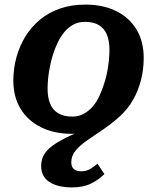

<svg xmlns="http://www.w3.org/2000/svg" viewBox="-20 -569 683 835"><path d="M159 153Q159 127 170.5 105.5Q182 84 210 63.5Q238 43 287.5 20Q337 -3 413 -32L397 -3Q373 5 348 9Q323 13 293 13Q217 13 159.5 -15Q102 -43 70 -95Q38 -147 38 -219Q38 -271 51.5 -320Q65 -369 90.5 -410.5Q116 -452 154 -483.5Q192 -515 241.5 -532Q291 -549 352 -549Q428 -549 485 -521Q542 -493 573.5 -441Q605 -389 605 -317Q605 -267 593 -220.5Q581 -174 558.5 -134.5Q536 -95 502 -64Q468 -33 431.5 -8Q395 17 362.5 39Q330 61 310 84.5Q290 108 290 136Q290 157 301.5 166.5Q313 176 334 176Q356 176 373.5 165Q391 154 404 143L434 188Q409 213 375.5 229.5Q342 246 293 246Q231 246 195 222.5Q159 199 159 153ZM434 -209Q442 -233 446.5 -257.5Q451 -282 453.5 -306Q456 -330 456 -353Q456 -391 445 -418Q434 -445 410.5 -459.5Q387 -474 349 -474Q321 -474 299 -462Q277 -450 260.5 -430.5Q244 -411 231 -384Q218 -357 209 -327Q202 -304 197 -279Q192 -254 189.5 -230Q187 -206 187 -183Q187 -145 198 -118Q209 -91 233 -76.5Q257 -62 294 -62Q322 -62 344 -74Q366 -86 383 -105.5Q400 -125 412.5 -152Q425 -179 434 -209Z"/></svg>

Font: Roboto Serif SemiBold
Style: Italic
Weight: 600
Italic angle: -10°
Version: Version 1.007